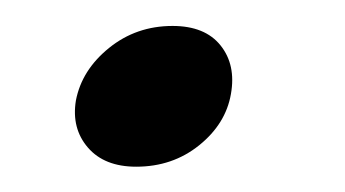

<svg xmlns="http://www.w3.org/2000/svg" viewBox="-20 -122 266 148"><path d="M85 6.5Q60.5 6.5 47.8 -8.2Q35 -23 38.5 -44.5Q43 -68 64 -85Q85 -102 113 -102Q138 -102 150 -87Q162 -72 158 -49.5Q154 -26.5 133.5 -10Q113 6.5 85 6.5Z"/></svg>

Font: Fraunces 9pt S050 Light
Style: Italic
Weight: 300
Italic angle: -16°
Version: Version 1.000; ttfautohint (v1.8.3)